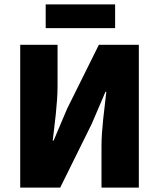

<svg xmlns="http://www.w3.org/2000/svg" viewBox="-20 -854 724 874"><path d="M72 0H254L398 -291L460 -436H464C456 -362 442 -268 442 -188V0H612V-650H430L286 -360L224 -214H220C228 -284 242 -382 242 -462V-650H72ZM188 -726H504V-834H188Z"/></svg>

Font: Giro Sans Black
Style: Regular
Weight: 900
Designer: Paul D. Hunt
Foundry: Adobe Systems Incorporated
Version: Version 1.000;PS 1.0;hotconv 1.0.88;makeotf.lib2.5.647800